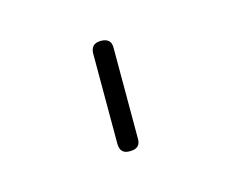

<svg xmlns="http://www.w3.org/2000/svg" viewBox="-55 -971 710 590"><g transform="rotate(30 300.0 -676.0)"><path d="M378 -552 176 -754Q165 -765 164.5 -776.5Q164 -788 176 -800Q188 -812 199.5 -812Q211 -812 222 -800L424 -598Q436 -587 436 -575.5Q436 -564 424 -552Q413 -540 401.5 -540Q390 -540 378 -552Z"/></g></svg>

Font: Maple Mono NL ExtraLight
Style: Regular
Weight: 275
Monospace: yes
Designer: subframe7536
Version: Version 7.000